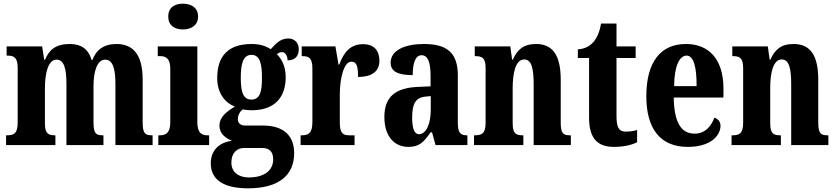

<svg xmlns="http://www.w3.org/2000/svg" viewBox="-20 -788 4540 1043"><path d="M13 0H281V-53H279C242 -53 224 -62 224 -118V-309C224 -391 242 -464 287 -464C328 -464 341 -415 341 -330V0H542V-53H538C502 -53 488 -62 488 -123V-321C488 -398 507 -464 551 -464C593 -464 607 -415 607 -330V0H809V-53H806C769 -53 755 -62 755 -123V-356C755 -491 703 -549 613 -549C544 -549 502 -517 482 -462H478C459 -524 419 -549 359 -549C282 -549 247 -517 225 -464H220L209 -536H16V-486H19C55 -486 76 -477 76 -420V-122C76 -62 55 -53 18 -53H13Z M974 -628C1018 -628 1056 -650 1056 -698C1056 -747 1018 -768 974 -768C928 -768 894 -747 894 -698C894 -650 928 -628 974 -628ZM840 0H1116V-53H1107C1074 -53 1052 -67 1052 -125V-536H837V-483H851C882 -483 905 -469 905 -415V-125C905 -68 883 -53 849 -53H840Z M1328 235C1497 235 1578 162 1578 44C1578 -49 1523 -106 1408 -106H1312C1290 -106 1272 -116 1272 -141C1272 -165 1287 -186 1299 -194C1309 -191 1335 -189 1347 -189C1475 -189 1532 -262 1532 -369C1532 -429 1510 -467 1484 -494C1491 -499 1500 -505 1513 -505C1525 -505 1542 -491 1542 -460C1588 -460 1603 -489 1603 -521C1603 -552 1583 -579 1546 -579C1502 -579 1477 -549 1451 -521C1421 -539 1391 -549 1347 -549C1218 -549 1160 -482 1160 -364C1160 -283 1201 -230 1256 -209C1207 -180 1172 -150 1172 -106C1172 -59 1208 -37 1240 -23C1171 -15 1125 29 1125 99C1125 187 1192 235 1328 235ZM1345 -247C1299 -247 1288 -294 1288 -364C1288 -438 1299 -490 1346 -490C1393 -490 1403 -440 1403 -365C1403 -293 1394 -247 1345 -247ZM1331 176C1278 176 1237 148 1237 96C1237 35 1276 16 1303 16H1405C1445 16 1464 38 1464 78C1464 137 1417 176 1331 176Z M1613 0H1906V-53H1878C1846 -53 1826 -61 1826 -120V-277C1826 -361 1848 -453 1888 -453C1919 -453 1925 -425 1925 -370C1996 -370 2041 -397 2041 -458C2041 -510 2015 -548 1952 -548C1887 -548 1849 -509 1823 -437H1819L1802 -536H1619V-483H1622C1658 -483 1677 -474 1677 -415V-125C1677 -62 1654 -53 1617 -53H1613Z M2198 10C2258 10 2281 -15 2319 -69H2327L2346 0H2519V-53H2516C2479 -53 2467 -69 2467 -123V-379C2467 -504 2405 -549 2283 -549C2183 -549 2102 -517 2102 -447C2102 -400 2141 -380 2222 -380C2222 -449 2238 -488 2270 -488C2305 -488 2319 -449 2319 -374V-319L2251 -316C2128 -311 2068 -262 2068 -153C2068 -42 2127 10 2198 10ZM2256 -59C2230 -59 2219 -92 2219 -149C2219 -221 2236 -258 2290 -263L2320 -266V-191C2320 -113 2294 -59 2256 -59Z M2555 0H2823V-53H2820C2783 -53 2765 -62 2765 -118V-309C2765 -390 2780 -465 2828 -465C2868 -465 2879 -415 2879 -330V0H3081V-53H3077C3040 -53 3026 -62 3026 -123V-356C3026 -491 2980 -549 2892 -549C2822 -549 2789 -516 2766 -464H2762L2752 -536H2559V-483H2563C2598 -483 2618 -474 2618 -418V-122C2618 -62 2597 -53 2559 -53H2555Z M3315 10C3378 10 3421 -5 3441 -15V-82C3423 -76 3401 -73 3379 -73C3340 -73 3329 -99 3329 -159V-473H3433V-536H3329V-660H3245C3237 -613 3223 -584 3208 -565C3192 -544 3163 -522 3119 -520V-473H3180V-148C3180 -31 3231 10 3315 10Z M3716 10C3843 10 3894 -53 3894 -105C3894 -128 3879 -143 3861 -149C3842 -100 3810 -62 3753 -62C3680 -62 3642 -123 3640 -258H3910V-307C3910 -465 3832 -549 3706 -549C3570 -549 3491 -453 3491 -265C3491 -91 3565 10 3716 10ZM3764 -320H3642C3643 -427 3670 -486 3710 -486C3748 -486 3765 -423 3764 -320Z M3954 0H4222V-53H4219C4182 -53 4164 -62 4164 -118V-309C4164 -390 4179 -465 4227 -465C4267 -465 4278 -415 4278 -330V0H4480V-53H4476C4439 -53 4425 -62 4425 -123V-356C4425 -491 4379 -549 4291 -549C4221 -549 4188 -516 4165 -464H4161L4151 -536H3958V-483H3962C3997 -483 4017 -474 4017 -418V-122C4017 -62 3996 -53 3958 -53H3954Z"/></svg>

Font: Noto Serif Armenian ExtraCondensed ExtraBold
Style: Regular
Weight: 800
Width: 2
Designer: Monotype Design Team
Foundry: Monotype Imaging Inc.
Version: Version 2.008